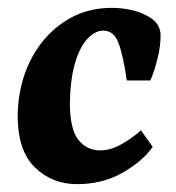

<svg xmlns="http://www.w3.org/2000/svg" viewBox="-20 -456 449 489"><path d="M176 13Q113 13 69 -29.5Q25 -72 25 -162Q26 -238 56.5 -300Q87 -362 141 -399Q195 -436 264 -436Q289 -436 312.5 -431Q336 -426 356 -415Q373 -406 381 -393.5Q389 -381 389 -366Q389 -338 381 -306Q373 -274 363 -251H303Q293 -319 281 -348.5Q269 -378 243 -378Q222 -378 202.5 -357Q183 -336 171 -295Q159 -254 158 -194Q158 -127 179.5 -100Q201 -73 235 -73Q262 -73 290 -89Q318 -105 339 -124L369 -82Q343 -45 292 -16Q241 13 176 13Z"/></svg>

Font: Yrsa
Style: Bold Italic
Weight: 700
Italic angle: -7.10001°
Version: Version 2.004